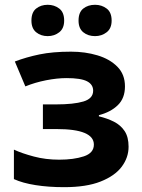

<svg xmlns="http://www.w3.org/2000/svg" viewBox="-20 -772 595 802"><path d="M276.9 -556.2Q335.9 -556.2 387.2 -540.8Q438.5 -525.4 470.2 -493.4Q502 -461.4 502 -411.1Q502 -361.8 472.2 -332.8Q442.4 -303.7 393.1 -291V-286.1Q427.7 -277.8 455.8 -263.7Q483.9 -249.5 500.5 -224.6Q517.1 -199.7 517.1 -159.2Q517.1 -113.8 488.3 -75.4Q459.5 -37.1 400.1 -13.7Q340.8 9.8 248 9.8Q182.1 9.8 128.2 1.2Q74.2 -7.3 38.1 -23.9V-147Q71.8 -131.3 121.3 -118.2Q170.9 -105 227.1 -105Q288.1 -105 330.1 -118.9Q372.1 -132.8 372.1 -168Q372.1 -232.9 216.8 -232.9H159.2V-335.9H213.9Q288.1 -335.9 328.6 -348.1Q369.1 -360.4 369.1 -393.1Q369.1 -419.4 343.3 -432.6Q317.4 -445.8 257.8 -445.8Q219.2 -445.8 172.9 -436.8Q126.5 -427.7 85.9 -411.1L42 -515.1Q89.4 -533.2 144.8 -544.7Q200.2 -556.2 276.9 -556.2ZM111.3 -686Q111.3 -720.7 131.1 -736.3Q150.9 -752 179.2 -752Q207 -752 227.5 -736.3Q248 -720.7 248 -686Q248 -653.3 227.5 -637.2Q207 -621.1 179.2 -621.1Q150.9 -621.1 131.1 -637.2Q111.3 -653.3 111.3 -686ZM308.1 -686Q308.1 -720.7 327.9 -736.3Q347.7 -752 377 -752Q404.8 -752 425.5 -736.3Q446.3 -720.7 446.3 -686Q446.3 -653.3 425.5 -637.2Q404.8 -621.1 377 -621.1Q347.7 -621.1 327.9 -637.2Q308.1 -653.3 308.1 -686Z"/></svg>

Font: Open Sans
Style: Bold
Weight: 700
Designer: Monotype Design Team
Foundry: Monotype Imaging Inc.
Version: Version 3.000; ttfautohint (v1.8.4)